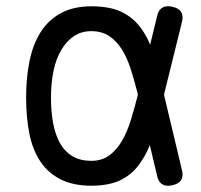

<svg xmlns="http://www.w3.org/2000/svg" viewBox="-20 -580 640 610"><path d="M558 -40Q563 -20 555.5 -8Q548 4 528 8.5Q508 13 495.5 5.5Q483 -2 479 -22L456 -119Q444 -89 428 -66Q405 -30 367.5 -10Q330 10 270 10Q213 10 173 -10Q133 -30 108.5 -66.5Q84 -103 73.5 -154.5Q63 -206 63 -270Q63 -334 74 -387Q85 -440 109.5 -478.5Q134 -517 174 -538.5Q214 -560 270 -560Q330 -560 367.5 -541.5Q405 -523 429 -489Q445 -467 457 -438L479 -528Q483 -548 495.5 -555.5Q508 -563 528 -558.5Q548 -554 555.5 -542Q563 -530 558 -510L501 -279ZM418 -280 417 -284Q407 -324 395.5 -360Q384 -396 367.5 -422.5Q351 -449 327.5 -465Q304 -481 270 -481Q238 -481 214.5 -465Q191 -449 174.5 -421Q158 -393 150 -354.5Q142 -316 142 -270Q142 -224 149 -187.5Q156 -151 171 -124.5Q186 -98 210.5 -83.5Q235 -69 270 -69Q304 -69 327.5 -86.5Q351 -104 367.5 -132.5Q384 -161 395.5 -198Q407 -235 417 -275Z"/></svg>

Font: Maple Mono Light
Style: Regular
Weight: 300
Monospace: yes
Designer: subframe7536
Version: Version 7.000